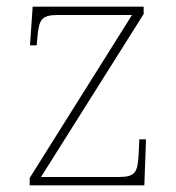

<svg xmlns="http://www.w3.org/2000/svg" viewBox="-20 -556 529 576"><path d="M69 0H413L418 -138H398L396 -95C393 -39 387 -25 335 -25H103L411 -514V-536H78L70 -420H90L92 -442C97 -497 103 -511 155 -511H376L69 -22Z"/></svg>

Font: Noto Serif Malayalam Thin
Style: Regular
Weight: 100
Designer: Indian type Foundry, Jelle Bosma, Monotype Design Team
Foundry: Monotype Imaging Inc.
Version: Version 2.104